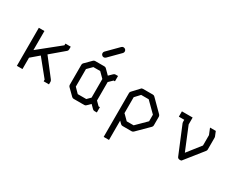

<svg xmlns="http://www.w3.org/2000/svg" viewBox="-96 -1237 2353 1875"><g transform="rotate(30 1080.0 -299.5)"><path d="M120 -177V-49H57V-478H120V-263L359 -455V-474H419V-443Q419 -429.5 410 -422L260 -295L410 -101Q419 -88.5 419 -80V-49H359V-68L209 -253Z M719 -575Q719 -588 728 -597L848 -718Q857 -727 869 -727Q882 -727 891 -718Q900 -709 900 -696Q900 -684 891 -675L771 -554Q762 -545 749 -545Q737 -545 728 -554Q719 -563 719 -575ZM904 -147 946 -105H961V-45H934Q922 -45 913 -54L875 -92L839 -56Q830 -47 818 -47H698Q686 -47 677 -56L605 -127Q597 -135 597 -148V-372Q597 -385 605 -393L676 -464Q684 -472 697 -472H799Q812 -472 820 -464L874 -410L913 -448Q922 -457 934 -457H962V-397H947L904 -355ZM844 -145V-355L787 -412H710L657 -359V-161L710 -107H806Z M1198 -171 1200 -173 1257 -116H1335L1446 -226V-300L1335 -410H1250L1198 -354ZM1198 -90V128H1138V-366Q1138 -379.5 1146 -386L1215 -460Q1222 -470 1236 -470H1348Q1360 -470 1369 -461L1497 -333Q1506 -322 1506 -312V-214Q1506 -202 1497 -193L1368 -65Q1359 -56 1347 -56H1244Q1232 -56 1223 -65Z M2057 -470 2078 -418Q2080 -412 2080 -407V-273Q2080 -263 2073 -254L1912 -52Q1904.5 -49 1896 -49Q1873.5 -49 1866 -65L1738 -374Q1736 -380 1736 -386V-410H1675V-470H1796V-392L1902 -134L2020 -284V-401L1992 -470Z"/></g></svg>

Font: ibm3270
Style: Regular
Weight: 400
Monospace: yes
Version: Version 2.0.3